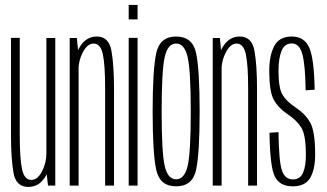

<svg xmlns="http://www.w3.org/2000/svg" viewBox="-20 -752 1325 778"><path d="M174.5 0H204V-598H168V-57.5ZM60 -598.5H24.5V-206.5Q24.5 -108.5 34.8 -51.5Q45 5.5 94.5 5.5Q136 5.5 160.8 -31.5Q185.5 -68.5 185.5 -112.5L168 -130Q168 -92 150.2 -57.5Q132.5 -23 106.5 -23Q78.5 -23 69.2 -66.8Q60 -110.5 60 -203.5Z M262.5 0H298.5V-524.5L291.5 -598H262.5ZM406 0H442V-390Q442 -489 431.5 -546.5Q421 -604 372 -604Q331.5 -604 306.8 -567.2Q282 -530.5 282 -486L298 -469Q298 -507 316.2 -541.2Q334.5 -575.5 359.5 -575.5Q387.5 -575.5 396.8 -531.8Q406 -488 406 -394.5Z M501.5 0H537.5V-598.5H501.5ZM501.5 -732V-673.5H537.5V-732Z M693.5 3Q760 3 774.5 -63.2Q789 -129.5 789 -299.5Q789 -470.5 774.5 -537.2Q760 -604 693.5 -604Q628 -604 613.2 -537.2Q598.5 -470.5 598.5 -299.5Q598.5 -129.5 613.2 -63.2Q628 3 693.5 3ZM693.5 -25.5Q660 -25.5 647.5 -79Q635 -132.5 635 -299.5Q635 -467 647.5 -521.2Q660 -575.5 693.5 -575.5Q727.5 -575.5 740.2 -521.2Q753 -467 753 -299.5Q753 -132.5 740.2 -79Q727.5 -25.5 693.5 -25.5Z M842 0H878V-524.5L871 -598H842ZM985.5 0H1021.5V-390Q1021.5 -489 1011 -546.5Q1000.5 -604 951.5 -604Q911 -604 886.2 -567.2Q861.5 -530.5 861.5 -486L877.5 -469Q877.5 -507 895.8 -541.2Q914 -575.5 939 -575.5Q967 -575.5 976.2 -531.8Q985.5 -488 985.5 -394.5Z M1166.5 3Q1216.5 3 1236.8 -31.2Q1257 -65.5 1257 -126Q1257 -221 1236.5 -256.2Q1216 -291.5 1177 -317Q1140.5 -341.5 1124.5 -368.5Q1108.5 -395.5 1108.5 -465Q1108.5 -515.5 1120.8 -545.8Q1133 -576 1162 -576Q1193.5 -576 1205.2 -532.5Q1217 -489 1218.5 -386L1255 -388.5Q1253 -512.5 1233.5 -558.2Q1214 -604 1162 -604Q1112 -604 1091.5 -565.8Q1071 -527.5 1071 -465Q1071 -382 1089 -348.5Q1107 -315 1147 -288Q1183 -264 1201.2 -234.5Q1219.5 -205 1219.5 -123Q1219.5 -79.5 1208 -52.2Q1196.5 -25 1166.5 -25Q1135 -25 1122.5 -61Q1110 -97 1108.5 -216.5L1072 -214Q1074 -74.5 1094 -35.8Q1114 3 1166.5 3Z"/></svg>

Font: Anybody ExtraCondensed ExtraLight
Style: Regular
Weight: 250
Width: 2
Version: Version 1.113;gftools[0.9.25]